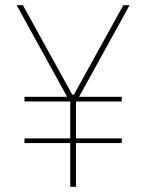

<svg xmlns="http://www.w3.org/2000/svg" viewBox="-20 -718 563 738"><path d="M272 -168V0H250V-168H74V-186H250V-328H74V-346H238L44 -698H68L258 -354H264L454 -698H478L284 -346H448V-328H272V-186H448V-168Z"/></svg>

Font: IBM Plex Sans Cond Thin
Style: Regular
Weight: 100
Width: 3
Designer: Mike Abbink, Paul van der Laan, Pieter van Rosmalen
Foundry: Bold Monday
Version: Version 1.3